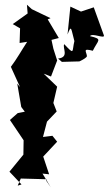

<svg xmlns="http://www.w3.org/2000/svg" viewBox="-20 -793 460 813"><path d="M195 0 160 -58 188 -55 163 -130 222 -193 202 -218 162 -213 179 -278 220 -321 206 -357 222 -426 165 -481 196 -469 222 -537 206 -587 198 -624 229 -632 182 -711 194 -716 115 -754 94 -773 97 -736 34 -691 65 -673 63 -611 95 -616C72 -581 51 -543 26 -510L65 -424L53 -439L70 -340L85 -320L55 -314L22 -285L80 -199L79 -136L83 -143L20 -66L71 -12L55 -7L68 -37L178 -34L175 -29ZM242 -531 316 -533C286 -520 350 -545 348 -556C346 -575 328 -590 373 -578C395 -624 417 -627 361 -640C371 -655 424 -627 420 -643L377 -762L323 -744L278 -765L266 -647C283 -693 281 -669 295 -619C284 -574 297 -558 252 -606C243 -590 275 -551 226 -545Z"/></svg>

Font: Asimov Aggro
Style: Condensed
Weight: 500
Designer: Google
Version: Version 2.000980; 2014